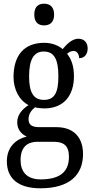

<svg xmlns="http://www.w3.org/2000/svg" viewBox="-20 -777 502 1036"><path d="M218 -640C247 -640 272 -655 272 -698C272 -742 247 -757 218 -757C188 -757 165 -742 165 -698C165 -655 188 -640 218 -640ZM198 239C355 239 428 167 428 54C428 -26 387 -91 283 -91H191C152 -91 134 -104 134 -134C134 -164 152 -185 169 -198C181 -194 205 -192 219 -192C327 -192 379 -265 379 -365C379 -425 363 -460 342 -487C353 -496 363 -502 378 -502C396 -502 407 -483 407 -463C439 -463 453 -488 453 -516C453 -544 437 -568 403 -568C364 -568 334 -530 318 -512C296 -531 261 -546 219 -546C108 -546 53 -476 53 -361C53 -295 84 -235 134 -210C98 -186 73 -157 73 -117C73 -74 99 -52 124 -40C68 -27 17 15 17 93C17 185 77 239 198 239ZM217 -238C161 -238 137 -278 137 -364C137 -454 161 -499 216 -499C273 -499 295 -456 295 -365C295 -277 274 -238 217 -238ZM200 191C121 191 91 146 91 87C91 8 137 -12 182 -12H269C323 -12 352 8 352 69C352 137 318 191 200 191Z"/></svg>

Font: Noto Serif Sinhala Condensed
Style: Regular
Weight: 400
Width: 3
Designer: Jelle Bosma - Monotype Design Team
Foundry: Monotype Imaging Inc.
Version: Version 2.007